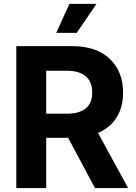

<svg xmlns="http://www.w3.org/2000/svg" viewBox="-20 -964 697 984"><path d="M63.5 0V-727.5H349.6Q473.6 -727.5 542.2 -662.6Q610.8 -597.7 610.8 -489.7Q610.8 -415 577.6 -362.1Q544.4 -309.1 482.4 -282.7L636.7 0H466.8L329.1 -257.8H216.8V0ZM216.8 -381.3H320.8Q452.6 -381.3 452.6 -489.7Q452.6 -543.9 419.9 -572.8Q387.2 -601.6 320.3 -601.6H216.8ZM268.1 -795.4 335.9 -944.3H474.6L373 -795.4Z"/></svg>

Font: Konkhmer Sleokchher
Style: Regular
Weight: 400
Designer: Suon May Sophanith
Version: Version 1.000; ttfautohint (v1.8.4.7-5d5b);gftools[0.9.23]